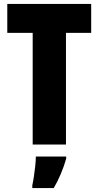

<svg xmlns="http://www.w3.org/2000/svg" viewBox="-20 -734 500 975"><path d="M315 0H146V-567H17V-714H443V-567H315ZM316 72Q293 152 253 221H144V207Q148 190 152 163Q156 136 159 108.5Q162 81 162 61H316Z"/></svg>

Font: Noto Sans Lao UI ExtCond Blk
Style: Regular
Weight: 900
Width: 2
Designer: Monotype Design Team
Foundry: Monotype Imaging Inc.
Version: Version 2.000; ttfautohint (v1.8.4.7-5d5b)